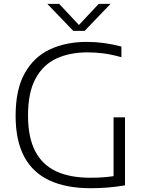

<svg xmlns="http://www.w3.org/2000/svg" viewBox="-20 -965 752 990"><path d="M448.5 5.5Q321.5 5.5 235 -34.8Q148.5 -75 104.5 -157.8Q60.5 -240.5 60.5 -368.5Q60.5 -502.5 107 -586.5Q153.5 -670.5 236.2 -709.8Q319 -749 428 -749Q473 -749 516.5 -743Q560 -737 606 -725V-670Q554.5 -684.5 512.5 -689.8Q470.5 -695 431.5 -695Q339.5 -695 270.5 -663Q201.5 -631 163 -559.2Q124.5 -487.5 124.5 -369.5Q124.5 -258 160.8 -187Q197 -116 268.5 -82.2Q340 -48.5 446.5 -48.5Q489 -48.5 524.5 -51.8Q560 -55 590.5 -61L565.5 -32.5V-360H624.5V-9Q573 -1 532.8 2.2Q492.5 5.5 448.5 5.5ZM357.5 -806 224 -945H285L396 -826.5H378L489 -945H550L416.5 -806Z"/></svg>

Font: Encode Sans SC SemiExpanded Light
Style: Regular
Weight: 300
Width: 6
Designer: Multiple Designers
Foundry: Impallari Type
Version: Version 3.002